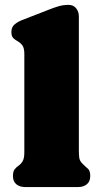

<svg xmlns="http://www.w3.org/2000/svg" viewBox="-20 -754 405 774"><path d="M255.9 -734.4Q275.9 -734.4 286.9 -720.7Q297.9 -707 297.9 -688V-147Q297.9 -132.8 299.3 -119.4Q300.8 -106 311.5 -95.2Q324.7 -82 334.2 -74Q343.8 -65.9 343.8 -44.4Q343.8 -22.5 330.1 -11.2Q316.4 0 295.4 0H80.6Q59.6 0 45.9 -11.2Q32.2 -22.5 32.2 -44.4Q32.2 -63 39.1 -71.5Q45.9 -80.1 55.2 -86.4Q64.5 -92.8 71.3 -104.2Q78.1 -115.7 78.1 -140.6V-536.6Q78.1 -560.1 70.3 -570.8Q62.5 -581.5 52 -587.2Q41.5 -592.8 33.7 -600.3Q25.9 -607.9 25.9 -625Q25.9 -644.5 38.6 -655.3Q51.3 -666 67.4 -672.4L176.3 -714.8Q195.8 -722.7 215.3 -728.5Q234.9 -734.4 255.9 -734.4Z"/></svg>

Font: Caprasimo
Style: Regular
Weight: 400
Designer: The DocRepair Project, Phaedra Charles, Flavia Zimbardi
Foundry: Google
Version: Version 1.001